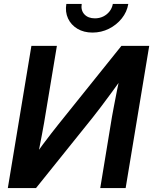

<svg xmlns="http://www.w3.org/2000/svg" viewBox="-20 -962 783 982"><path d="M622.6 0H492.7L552.7 -364.7Q556.6 -385.3 563 -420.2Q569.3 -455.1 578.9 -502Q588.4 -548.8 600.1 -603L620.1 -584.5Q583.5 -533.2 552.2 -490.7Q521 -448.2 496.3 -415.5Q471.7 -382.8 453.6 -360.4L164.1 0H20L140.6 -727.5H271L205.6 -334.5Q201.7 -312.5 194.8 -275.1Q188 -237.8 179.7 -196.8Q171.4 -155.8 164.1 -123L152.8 -156.7Q174.8 -190.4 198.7 -222.4Q222.7 -254.4 243.7 -281.5Q264.6 -308.6 279.3 -326.7L601.1 -727.5H743.2ZM453.1 -795.4Q408.7 -795.4 376 -814.9Q343.3 -834.5 327.9 -867.7Q312.5 -900.9 319.3 -941.9H397.9Q392.6 -909.2 411.6 -888.7Q430.7 -868.2 465.3 -868.2Q488.8 -868.2 508.1 -877.7Q527.3 -887.2 540.3 -903.8Q553.2 -920.4 557.1 -941.9H636.2Q629.4 -900.9 602.8 -867.7Q576.2 -834.5 537.1 -814.9Q498 -795.4 453.1 -795.4Z"/></svg>

Font: Inter 28pt SemiBold
Style: Italic
Weight: 600
Italic angle: -9.3988°
Designer: Rasmus Andersson
Foundry: rsms
Version: Version 4.001;git-66647c0bb